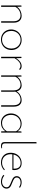

<svg xmlns="http://www.w3.org/2000/svg" viewBox="1533 -2286 756 3862"><g transform="rotate(90 1911.0 -355.0)"><path d="M436 -253V0H408V-247Q408 -316 377 -353Q346 -390 288 -390Q240 -390 192.5 -363.5Q145 -337 118 -285V0H90V-406L114 -410L117 -320Q148 -366 197.5 -389Q247 -412 296 -412Q362 -412 399 -370Q436 -328 436 -253Z M573 -201Q573 -261 600.5 -309Q628 -357 676.5 -384.5Q725 -412 785 -412Q842 -412 888 -385.5Q934 -359 960 -312.5Q986 -266 986 -208Q986 -147 959 -99Q932 -51 883.5 -24Q835 3 775 3Q718 3 671.5 -23.5Q625 -50 599 -96.5Q573 -143 573 -201ZM957 -206Q957 -259 934.5 -301.5Q912 -344 872 -367.5Q832 -391 782 -391Q730 -391 689 -366.5Q648 -342 625 -299.5Q602 -257 602 -203Q602 -150 624.5 -107.5Q647 -65 687.5 -41.5Q728 -18 778 -18Q830 -18 871 -42.5Q912 -67 934.5 -110Q957 -153 957 -206Z M1385 -380 1372 -359Q1347 -389 1304 -389Q1221 -389 1151 -271V0H1123V-406L1147 -410L1151 -301Q1184 -355 1224 -383.5Q1264 -412 1310 -412Q1358 -412 1385 -380Z M2125 -253V0H2097V-248Q2097 -316 2068.5 -353Q2040 -390 1985 -390Q1936 -390 1891 -362Q1846 -334 1823 -284Q1825 -264 1825 -253V0H1798V-248Q1798 -316 1768.5 -353Q1739 -390 1685 -390Q1639 -390 1594 -364Q1549 -338 1524 -286V0H1496V-406L1520 -410L1523 -322Q1552 -367 1599.5 -389.5Q1647 -412 1694 -412Q1742 -412 1774 -386Q1806 -360 1818 -312Q1844 -358 1893 -385Q1942 -412 1995 -412Q2057 -412 2091 -370.5Q2125 -329 2125 -253Z M2647 -410V-2L2623 2L2620 -84Q2557 3 2452 3Q2396 3 2353 -23Q2310 -49 2286 -94.5Q2262 -140 2262 -197Q2262 -258 2289.5 -307Q2317 -356 2364.5 -384Q2412 -412 2470 -412Q2517 -412 2555.5 -392Q2594 -372 2621 -332L2623 -406ZM2620 -116V-300Q2596 -345 2558 -368Q2520 -391 2472 -391Q2421 -391 2379.5 -366.5Q2338 -342 2314.5 -298Q2291 -254 2291 -199Q2291 -120 2336.5 -69Q2382 -18 2456 -18Q2505 -18 2547 -41.5Q2589 -65 2620 -116Z M2837 -75V-709L2864 -713V-78Q2864 -46 2879 -31.5Q2894 -17 2924 -17Q2939 -17 2959 -20L2964 -4Q2934 3 2915 3Q2876 3 2856.5 -15Q2837 -33 2837 -75Z M3404 -59Q3335 3 3249 3Q3161 3 3107 -50Q3053 -103 3053 -191Q3053 -256 3080 -306Q3107 -356 3154 -384Q3201 -412 3259 -412Q3331 -412 3366 -372.5Q3401 -333 3401 -264Q3401 -238 3399 -226H3084Q3082 -204 3082 -193Q3082 -113 3128.5 -65.5Q3175 -18 3252 -18Q3330 -18 3390 -74ZM3088 -248H3373V-263Q3373 -392 3259 -392Q3196 -392 3149.5 -353Q3103 -314 3088 -248Z M3497 -46 3514 -64Q3534 -43 3566.5 -30.5Q3599 -18 3635 -18Q3683 -18 3715 -43.5Q3747 -69 3747 -108Q3747 -144 3720 -163Q3693 -182 3640 -202Q3602 -217 3578.5 -229Q3555 -241 3539 -261.5Q3523 -282 3523 -312Q3523 -358 3559 -385Q3595 -412 3648 -412Q3678 -412 3706.5 -403Q3735 -394 3757 -378L3743 -359Q3725 -375 3700 -383Q3675 -391 3648 -391Q3606 -391 3578.5 -369.5Q3551 -348 3551 -314Q3551 -280 3576.5 -262Q3602 -244 3654 -224Q3693 -209 3717 -197Q3741 -185 3757.5 -163.5Q3774 -142 3774 -110Q3774 -60 3734.5 -28.5Q3695 3 3634 3Q3592 3 3556 -10.5Q3520 -24 3497 -46Z"/></g></svg>

Font: Ysabeau Infant Extralight
Style: Regular
Weight: 200
Designer: Christian Thalmann (Catharsis Fonts)
Version: Version 0.003